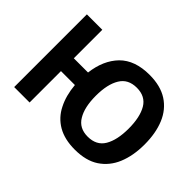

<svg xmlns="http://www.w3.org/2000/svg" viewBox="-131 -1024 1333 1333"><g transform="rotate(45 535.0 -357.5)"><path d="M1012.2 -357.9Q1012.2 -248 977.5 -164.6Q943.4 -83 873 -36.1Q803.7 9.8 693.8 9.8Q594.2 9.8 526.4 -29.3Q458.5 -68.8 422.9 -140.6Q386.2 -211.9 377.9 -308.1H241.2V0H89.8V-713.9H241.2V-434.1H380.9Q397 -567.4 473.6 -646.5Q551.3 -725.1 694.8 -725.1Q802.7 -725.1 873 -679.7Q943.8 -633.8 978 -551.3Q1012.2 -469.2 1012.2 -357.9ZM533.2 -357.9Q533.2 -245.1 572.3 -181.6Q610.4 -117.2 693.8 -117.2Q779.8 -117.2 817.9 -181.6Q856 -246.1 856 -357.9Q856 -470.7 817.9 -535.2Q779.8 -599.1 695.8 -599.1Q610.4 -599.1 572.3 -535.2Q533.2 -471.7 533.2 -357.9Z"/></g></svg>

Font: Droid Sans Thai
Style: Bold
Weight: 700
Designer: Steve Matteson
Foundry: Ascender Corporation
Version: Version 1.00